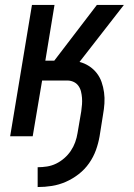

<svg xmlns="http://www.w3.org/2000/svg" viewBox="-20 -550 540 775"><path d="M132 205V125Q151 125 170 122Q189 119 206.5 110.5Q224 102 239.5 88.5Q255 75 266 58.5Q277 42 283.5 24Q290 6 293 -13L308 -101Q310 -115 311 -128.5Q312 -142 311 -155Q310 -168 307 -180.5Q304 -193 296.5 -203.5Q289 -214 277 -219.5Q265 -225 252 -225H150L112 0H21L109 -530H200L163 -305H199L371 -530H480L301 -300Q321 -295 339 -283.5Q357 -272 370 -255.5Q383 -239 390 -219Q397 -199 400 -177Q403 -155 401.5 -132.5Q400 -110 396 -88L382 0Q377 29 367 56.5Q357 84 339.5 109Q322 134 297.5 153Q273 172 245.5 184Q218 196 189.5 200.5Q161 205 132 205Z"/></svg>

Font: Iosevka Curly Medium Oblique
Style: Regular
Weight: 500
Italic angle: -9°
Monospace: yes
Designer: Belleve Invis
Foundry: Belleve Invis
Version: Version 11.1.0; ttfautohint (v1.8.3)